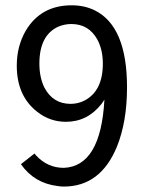

<svg xmlns="http://www.w3.org/2000/svg" viewBox="-20 -558 543 721"><path d="M43 -311.5Q43 -198.2 119.1 -138.7Q167 -100.6 227.5 -100.6Q308.6 -100.6 361.3 -168Q367.2 -175.8 372.1 -183.6Q358.4 66.4 219.7 72.3Q158.2 72.3 115.2 25.4Q111.3 21.5 109.4 18.6L58.6 58.6Q108.4 129.9 196.3 140.6Q208 142.6 219.7 142.6Q357.4 142.6 418.9 -6.8Q457 -100.6 457 -230.5Q457 -458 336.9 -518.6Q297.9 -538.1 249 -538.1Q133.8 -538.1 77.1 -443.4Q43 -384.8 43 -311.5ZM248 -467.8Q313.5 -467.8 345.7 -409.2Q366.2 -371.1 366.2 -319.3Q366.2 -216.8 297.9 -180.7Q273.4 -168 245.1 -168Q178.7 -168 146.5 -229.5Q127.9 -267.6 127.9 -319.3Q127.9 -425.8 199.2 -458Q222.7 -467.8 248 -467.8Z"/></svg>

Font: Yaldevi Colombo Medium
Style: Regular
Weight: 500
Designer: Sol Matas, Denzil Rajitha, Kosala Senevirathne and Pathum Egodawatta
Foundry: Mooniak
Version: Version 1.020 ; ttfautohint (v1.6)